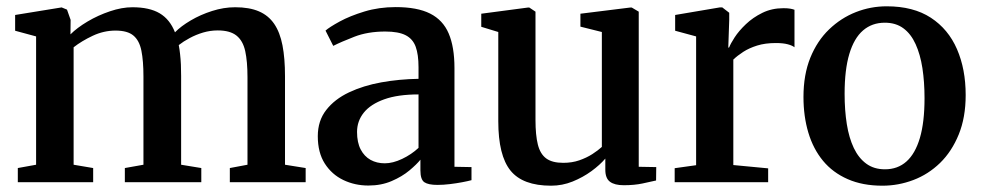

<svg xmlns="http://www.w3.org/2000/svg" viewBox="-20 -578 3112 609"><path d="M36.5 0V-45L94.5 -55.5V-462.5L28 -480.5V-530.5L175.5 -554.5L192.5 -547.5L204 -515L203.5 -469Q224.5 -490 257.8 -509.8Q291 -529.5 328.8 -542.2Q366.5 -555 400 -555Q454 -555 486.5 -535.8Q519 -516.5 535 -475.5Q554 -495 585 -513.2Q616 -531.5 652.8 -543.2Q689.5 -555 726 -555Q771 -555 801.2 -542Q831.5 -529 849.8 -502.2Q868 -475.5 876 -434.2Q884 -393 884 -336.5V-55.5L949.5 -45V0H709V-45L765 -55.5V-333Q765 -383 757.8 -416Q750.5 -449 730 -465.2Q709.5 -481.5 670.5 -481.5Q647 -481.5 624.2 -474.8Q601.5 -468 581.5 -457.2Q561.5 -446.5 547 -435Q549.5 -422 551.2 -406.2Q553 -390.5 553.8 -373.2Q554.5 -356 554.5 -337V-55.5L618.5 -45V0H376V-45L435 -55.5V-335Q435 -385 428.5 -417.2Q422 -449.5 403.2 -465.2Q384.5 -481 346.5 -481Q309 -481 274 -464.5Q239 -448 213.5 -428V-55.5L275.5 -45V0Z M1148.5 10.5Q1105.5 10.5 1069 -7Q1032.5 -24.5 1010.2 -59.2Q988 -94 988 -146Q988 -195 1014.8 -229.2Q1041.5 -263.5 1087 -285Q1132.5 -306.5 1189.5 -316.8Q1246.5 -327 1307.5 -328V-365Q1307.5 -405 1298.5 -429.8Q1289.5 -454.5 1266.8 -466.2Q1244 -478 1202 -478Q1146.5 -478 1104 -461.5Q1061.5 -445 1037 -432.5L1012.5 -481Q1025 -492 1057.5 -509.8Q1090 -527.5 1136 -541.5Q1182 -555.5 1235 -555.5Q1303.5 -555.5 1344.2 -535Q1385 -514.5 1403.2 -471.8Q1421.5 -429 1421.5 -362V-49L1475.5 -48V-6.5Q1464.5 -3.5 1446 0Q1427.5 3.5 1406.8 6Q1386 8.5 1367.5 8.5Q1338.5 8.5 1326 0Q1313.5 -8.5 1313.5 -37.5V-71.5Q1302 -57 1278.8 -37.5Q1255.5 -18 1222.5 -3.8Q1189.5 10.5 1148.5 10.5ZM1200.5 -60Q1226 -60 1255.5 -74Q1285 -88 1307.5 -109V-278.5Q1242 -278.5 1198.8 -263Q1155.5 -247.5 1134 -220.8Q1112.5 -194 1112.5 -159.5Q1112.5 -126 1124 -104Q1135.5 -82 1155.2 -71Q1175 -60 1200.5 -60Z M1958.5 9.5Q1929.5 9.5 1914.8 -1.5Q1900 -12.5 1900 -39.5V-75Q1883 -55 1856 -35.2Q1829 -15.5 1796.2 -2.2Q1763.5 11 1728 11Q1638 11 1599.2 -37Q1560.5 -85 1560.5 -193.5V-476.5L1506.5 -493V-534.5L1654 -554H1659L1678.5 -541V-197.5Q1678.5 -149.5 1686 -119.5Q1693.5 -89.5 1712.5 -75.5Q1731.5 -61.5 1766.5 -61.5Q1794.5 -61.5 1817.5 -69.5Q1840.5 -77.5 1858.8 -89.2Q1877 -101 1889 -112V-476.5L1821 -493.5V-534.5L1978 -554H1984L2006 -541V-49L2061.5 -48L2061 -5.5Q2043.5 -1.5 2017.8 4Q1992 9.5 1958.5 9.5Z M2120 0V-44.5L2188 -54V-462.5L2121.5 -480.5V-530.5L2263 -554.5H2271L2293 -537.5V-514.5L2290 -426.5L2293 -428Q2297 -439 2310.2 -459.5Q2323.5 -480 2345.8 -501.2Q2368 -522.5 2398 -537.2Q2428 -552 2465 -552Q2478.5 -552 2486.8 -550.5Q2495 -549 2500 -547V-428Q2493.5 -433.5 2478.8 -437.5Q2464 -441.5 2441 -441.5Q2407 -441.5 2381.5 -433.5Q2356 -425.5 2337.5 -413.5Q2319 -401.5 2306 -389V-54.5L2416.5 -44V0Z M2528.5 -270.5Q2528.5 -341 2550.2 -394.8Q2572 -448.5 2609.8 -484.8Q2647.5 -521 2694.5 -539.5Q2741.5 -558 2792.5 -558Q2877 -558 2932.5 -521.8Q2988 -485.5 3015.5 -422Q3043 -358.5 3043 -276.5Q3043 -205.5 3021 -151.5Q2999 -97.5 2961.8 -61.2Q2924.5 -25 2877 -7Q2829.5 11 2779 11Q2716 11 2668.8 -9.8Q2621.5 -30.5 2590.5 -68Q2559.5 -105.5 2544 -157.2Q2528.5 -209 2528.5 -270.5ZM2787 -41Q2827.5 -41 2855.2 -65.8Q2883 -90.5 2897.8 -140.5Q2912.5 -190.5 2912.5 -266.5Q2912.5 -318 2905.8 -361.8Q2899 -405.5 2884.2 -438Q2869.5 -470.5 2845.5 -488.2Q2821.5 -506 2786.5 -506Q2746 -506 2717.5 -481.5Q2689 -457 2674 -407Q2659 -357 2659 -280.5Q2659 -228 2666 -184.2Q2673 -140.5 2688.2 -108.5Q2703.5 -76.5 2727.8 -58.8Q2752 -41 2787 -41Z"/></svg>

Font: Merriweather 48pt SemiBold
Style: Regular
Weight: 600
Version: Version 2.100